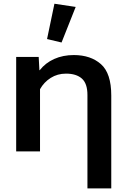

<svg xmlns="http://www.w3.org/2000/svg" viewBox="-20 -831 695 1054"><path d="M460 203.1H590.8V-306.6Q590.8 -428.7 534.2 -478.8Q477.5 -528.8 385.3 -528.8Q325.7 -528.8 277.6 -507.3Q229.5 -485.8 198.2 -445.8H196.3L192.4 -518.6H68.8V0H199.7V-341.3Q221.2 -379.9 258.3 -403.3Q295.4 -426.8 342.3 -426.8Q398.9 -426.8 429.4 -399.7Q460 -372.6 460 -309.6ZM317.9 -597.7 395.5 -793 278.8 -810.5 238.3 -616.7Z"/></svg>

Font: Roboto Flex
Style: wght 600 wdth 140 opsz 13.0 GRAD 0.00 slnt 0.00 XTRA 468 XOPQ 96 YOPQ 79 YTLC 514 YTUC 712 YTAS 750 YTDE -203.00 YTFI 738
Weight: 600
Width: 8
Designer: Berlow after Robertson
Foundry: Google
Version: Version 3.100